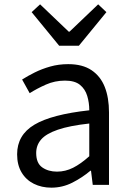

<svg xmlns="http://www.w3.org/2000/svg" viewBox="-20 -853 603 886"><path d="M217 13Q172 13 136 -5Q100 -23 79.5 -57.5Q59 -92 59 -141Q59 -230 138.5 -277.5Q218 -325 392 -344Q392 -379 382.5 -410.5Q373 -442 349 -461.5Q325 -481 280 -481Q233 -481 191.5 -462.5Q150 -444 117 -423L82 -486Q107 -502 140 -518.5Q173 -535 212 -546Q251 -557 295 -557Q361 -557 402.5 -529Q444 -501 463.5 -451.5Q483 -402 483 -334V0H408L400 -65H397Q359 -33 313.5 -10Q268 13 217 13ZM243 -61Q282 -61 317.5 -79Q353 -97 392 -132V-283Q301 -273 247 -254.5Q193 -236 170 -209.5Q147 -183 147 -147Q147 -100 175 -80.5Q203 -61 243 -61ZM253 -642 126 -797 165 -833 297 -707H301L433 -833L471 -797L344 -642Z"/></svg>

Font: Noto Sans KR
Style: Regular
Weight: 400
Designer: Ryoko NISHIZUKA  (kana, bopomofo & ideographs); Paul D. Hunt (Latin, Greek & Cyrillic); Sandoll Communications , Soo-you
Foundry: Adobe
Version: Version 2.004-H2;hotconv 1.0.118;makeotfexe 2.5.65603